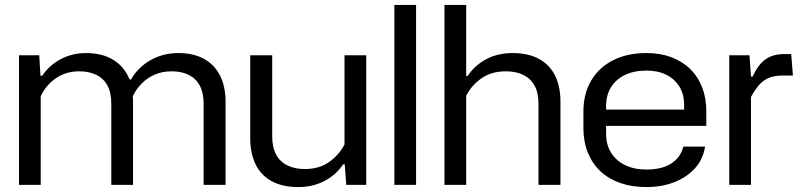

<svg xmlns="http://www.w3.org/2000/svg" viewBox="-20 -749 3258 778"><path d="M57 0V-525H139L144 -442H151Q179 -484 225.5 -509Q272 -534 329 -534Q394 -534 439 -506.5Q484 -479 505 -427H511Q539 -476 589.5 -505Q640 -534 703 -534Q765 -534 807.5 -510Q850 -486 872 -442Q894 -398 894 -337V0H805V-329Q805 -374 789 -403Q773 -432 744 -446Q715 -460 676 -460Q639 -460 609 -447.5Q579 -435 556 -412.5Q533 -390 518 -359Q519 -353 519 -347Q519 -341 519 -335V0H431V-329Q431 -374 415 -403Q399 -432 369.5 -446Q340 -460 302 -460Q247 -460 206.5 -432Q166 -404 145 -359V0Z M1464 -525V0H1383L1377 -83H1370Q1343 -41 1295.5 -16Q1248 9 1188 9Q1124 9 1080.5 -15Q1037 -39 1015.5 -83.5Q994 -128 994 -187V-525H1083V-196Q1083 -151 1099.5 -121.5Q1116 -92 1146 -78Q1176 -64 1215 -64Q1273 -64 1313.5 -92.5Q1354 -121 1376 -164V-525Z M1578 0V-729H1666V0Z M1781 0V-729H1869V-441H1875Q1903 -484 1950 -509Q1997 -534 2057 -534Q2121 -534 2164.5 -510Q2208 -486 2229.5 -442Q2251 -398 2251 -338V0H2162V-329Q2162 -374 2145.5 -403Q2129 -432 2099.5 -446Q2070 -460 2030 -460Q1972 -460 1931.5 -432Q1891 -404 1869 -361V0Z M2599 9Q2540 9 2493 -7.5Q2446 -24 2413 -55Q2380 -86 2362 -130.5Q2344 -175 2344 -230V-296Q2344 -369 2375.5 -422.5Q2407 -476 2464.5 -505Q2522 -534 2599 -534Q2655 -534 2699.5 -517.5Q2744 -501 2776 -470Q2808 -439 2825 -395.5Q2842 -352 2842 -299V-239H2422V-305H2765L2752 -287V-325Q2752 -367 2733 -398Q2714 -429 2680 -446Q2646 -463 2599 -463Q2549 -463 2512 -445Q2475 -427 2455.5 -395Q2436 -363 2436 -320V-205Q2436 -163 2456 -130.5Q2476 -98 2513 -80Q2550 -62 2599 -62Q2662 -62 2700 -86.5Q2738 -111 2749 -155H2837Q2829 -103 2795.5 -66.5Q2762 -30 2711.5 -10.5Q2661 9 2599 9Z M2935 0V-525H3017L3023 -439H3030Q3051 -486 3081 -508Q3111 -530 3159 -530H3186L3193 -443H3153Q3120 -443 3097 -434Q3074 -425 3057 -406Q3040 -387 3023 -356V0Z"/></svg>

Font: Hubot Sans Condensed ExtraLight
Style: Regular
Weight: 400
Version: Version 2.000